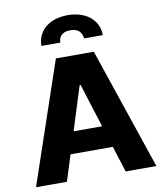

<svg xmlns="http://www.w3.org/2000/svg" viewBox="-99 -1019 940 1100"><g transform="rotate(-10 371.0 -469.5)"><path d="M20.5 0 260.7 -707H481.4L720.7 0H542L494.1 -151.4H248L200.2 0ZM454.1 -278.3 374 -532.2H368.2L288.1 -278.3ZM370.1 -939.5Q423.3 -939.5 463.9 -920.7Q504.4 -901.9 526.6 -868.4Q548.8 -835 548.8 -792H439.5Q438.5 -817.4 421.6 -834.5Q404.8 -851.6 370.1 -851.6Q334.5 -851.6 317.6 -834.5Q300.8 -817.4 301.8 -792H191.4Q191.4 -835 213.1 -868.4Q234.9 -901.9 275.4 -920.7Q315.9 -939.5 370.1 -939.5Z"/></g></svg>

Font: Pretendard ExtraBold
Style: Regular
Weight: 800
Designer: Base glyphs from Inter by Rasmus Andersson; Hangeul glyphs from Noto Sans CJK(Source Han Sans) by Jang Soo-young and Kan
Foundry: Kil Hyung-jin
Version: Version 1.309